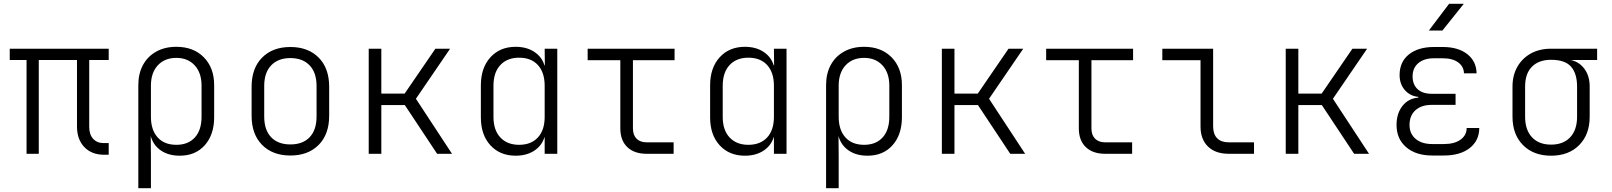

<svg xmlns="http://www.w3.org/2000/svg" viewBox="-20 -805 8440 1005"><path d="M525 5Q460 5 421.5 -35Q383 -75 383 -143V-491H183V0H119V-491H31V-550H549V-491H447V-141Q447 -101 467.5 -78.5Q488 -56 523 -56H549V5Z M704 180V-359Q704 -420 728.5 -465Q753 -510 798 -535Q843 -560 903 -560Q993 -560 1047 -505Q1101 -450 1101 -359V-192Q1101 -100 1052 -45Q1003 10 921 10Q862 10 822 -17.5Q782 -45 769 -93L770 8V180ZM903 -47Q965 -47 1000 -85.5Q1035 -124 1035 -194V-357Q1035 -424 999 -463Q963 -502 903 -502Q842 -502 806 -463Q770 -424 770 -357V-194Q770 -125 805 -86Q840 -47 903 -47Z M1500 9Q1407 9 1352 -46.5Q1297 -102 1297 -199V-351Q1297 -448 1352 -503.5Q1407 -559 1500 -559Q1593 -559 1648 -503.5Q1703 -448 1703 -351V-199Q1703 -102 1648 -46.5Q1593 9 1500 9ZM1500 -49Q1565 -49 1601 -87Q1637 -125 1637 -195V-355Q1637 -425 1600.5 -463Q1564 -501 1500 -501Q1436 -501 1399.5 -463Q1363 -425 1363 -355V-195Q1363 -125 1399 -87Q1435 -49 1500 -49Z M1910 0V-550H1976V-315H2098L2259 -550H2336L2157 -288L2346 0H2268L2099 -255H1976V0Z M2679 10Q2597 10 2547 -44.5Q2497 -99 2497 -191V-358Q2497 -450 2547 -505Q2597 -560 2679 -560Q2736 -560 2776 -534Q2816 -508 2830 -463H2832L2831 -550H2897V0H2831V-87H2830Q2816 -42 2776 -16Q2736 10 2679 10ZM2697 -47Q2760 -47 2795.5 -85.5Q2831 -124 2831 -193V-356Q2831 -425 2796 -464Q2761 -503 2697 -503Q2635 -503 2599 -464.5Q2563 -426 2563 -356V-193Q2563 -124 2599 -85.5Q2635 -47 2697 -47Z M3365 0Q3300 0 3263.5 -35Q3227 -70 3227 -133V-490H3056V-550H3511V-490H3293V-133Q3293 -98 3312 -79Q3331 -60 3365 -60H3506V0Z M3879 10Q3797 10 3747 -44.5Q3697 -99 3697 -191V-358Q3697 -450 3747 -505Q3797 -560 3879 -560Q3936 -560 3976 -534Q4016 -508 4030 -463H4032L4031 -550H4097V0H4031V-87H4030Q4016 -42 3976 -16Q3936 10 3879 10ZM3897 -47Q3960 -47 3995.5 -85.5Q4031 -124 4031 -193V-356Q4031 -425 3996 -464Q3961 -503 3897 -503Q3835 -503 3799 -464.5Q3763 -426 3763 -356V-193Q3763 -124 3799 -85.5Q3835 -47 3897 -47Z M4304 180V-359Q4304 -420 4328.5 -465Q4353 -510 4398 -535Q4443 -560 4503 -560Q4593 -560 4647 -505Q4701 -450 4701 -359V-192Q4701 -100 4652 -45Q4603 10 4521 10Q4462 10 4422 -17.5Q4382 -45 4369 -93L4370 8V180ZM4503 -47Q4565 -47 4600 -85.5Q4635 -124 4635 -194V-357Q4635 -424 4599 -463Q4563 -502 4503 -502Q4442 -502 4406 -463Q4370 -424 4370 -357V-194Q4370 -125 4405 -86Q4440 -47 4503 -47Z M4910 0V-550H4976V-315H5098L5259 -550H5336L5157 -288L5346 0H5268L5099 -255H4976V0Z M5765 0Q5700 0 5663.5 -35Q5627 -70 5627 -133V-490H5456V-550H5911V-490H5693V-133Q5693 -98 5712 -79Q5731 -60 5765 -60H5906V0Z M6412 0Q6342 0 6303 -38Q6264 -76 6264 -143V-490H6064V-550H6330V-143Q6330 -103 6351 -81.5Q6372 -60 6412 -60H6544V0Z M6710 0V-550H6776V-315H6898L7059 -550H7136L6957 -288L7146 0H7068L6899 -255H6776V0Z M7538 9H7477Q7391 9 7340.5 -34.5Q7290 -78 7290 -151Q7290 -211 7321 -250.5Q7352 -290 7404 -294V-298Q7361 -302 7333.5 -333.5Q7306 -365 7306 -412Q7306 -481 7354.5 -520Q7403 -559 7486 -559H7532Q7613 -559 7660.5 -521.5Q7708 -484 7709 -421H7643Q7642 -457 7612.5 -478.5Q7583 -500 7532 -500H7486Q7434 -500 7404 -474.5Q7374 -449 7374 -405Q7374 -363 7400 -338.5Q7426 -314 7476 -314H7599V-256H7474Q7420 -256 7389 -228Q7358 -200 7358 -151Q7358 -105 7390 -78Q7422 -51 7477 -51H7538Q7593 -51 7625 -74Q7657 -97 7657 -135H7723Q7723 -69 7673 -30Q7623 9 7538 9ZM7459 -645 7565 -785H7642L7530 -645Z M8099 10Q8007 10 7952 -45.5Q7897 -101 7897 -194V-352Q7897 -411 7922.5 -455.5Q7948 -500 7993 -525Q8038 -550 8099 -550H8340V-491H8202Q8247 -481 8274 -444Q8301 -407 8301 -352V-194Q8301 -101 8246 -45.5Q8191 10 8099 10ZM8099 -48Q8163 -48 8199 -86.5Q8235 -125 8235 -194V-352Q8235 -420 8203.5 -456Q8172 -492 8099 -492Q8035 -492 7999 -456Q7963 -420 7963 -352V-194Q7963 -125 7999 -86.5Q8035 -48 8099 -48Z"/></svg>

Font: JetBrains Mono NL ExtraLight
Style: Regular
Weight: 200
Designer: Philipp Nurullin, Konstantin Bulenkov
Foundry: JetBrains
Version: Version 2.304; ttfautohint (v1.8.4.7-5d5b)